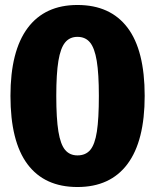

<svg xmlns="http://www.w3.org/2000/svg" viewBox="-20 -733 623 771"><path d="M561 -348Q561 -167 492 -74.5Q423 18 291 18Q159 18 90.5 -73.5Q22 -165 22 -348Q22 -528 91 -620.5Q160 -713 291 -713Q423 -713 492 -622Q561 -531 561 -348ZM206 -348Q206 -257 214.5 -205Q223 -153 241.5 -131Q260 -109 291 -109Q324 -109 342.5 -131Q361 -153 369 -204.5Q377 -256 377 -348Q377 -437 368.5 -488.5Q360 -540 341.5 -562.5Q323 -585 291 -585Q260 -585 241.5 -562.5Q223 -540 214.5 -488.5Q206 -437 206 -348Z"/></svg>

Font: Fira Sans Compressed ExtraBold
Style: Regular
Weight: 800
Width: 1
Designer: bBox Type GmbH & Carrois Corporate GbR & Edenspiekermann AG
Foundry: bBox Type GmbH & Carrois Corporate GbR & Edenspiekermann AG
Version: Version 4.301